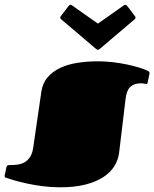

<svg xmlns="http://www.w3.org/2000/svg" viewBox="-22 -777 654 814"><path d="M393.1 -517.1Q424.3 -517.1 455.6 -513.4Q486.8 -509.8 514.9 -503.9Q543 -498 566.2 -491Q589.4 -483.9 604 -477.1Q606.4 -476.1 609.1 -474.1Q611.8 -472.2 611.8 -466.8Q611.8 -465.3 611.3 -462.9Q610.8 -460.4 610.4 -458L604.5 -429.2Q603.5 -423.3 601.8 -422.1Q600.1 -420.9 598.6 -420.9Q596.2 -420.9 589.4 -422.4Q582.5 -423.8 574.7 -423.8Q546.9 -423.8 530.8 -408.9Q514.6 -394 510.3 -356.9L482.9 -128.9Q479 -98.6 462.6 -72.3Q446.3 -45.9 415.5 -25.9Q384.8 -5.9 339.6 5.6Q294.4 17.1 233.9 17.1Q195.8 17.1 159.7 12.5Q123.5 7.8 93 1.2Q62.5 -5.4 39.8 -12Q17.1 -18.6 5.9 -22.5Q2 -23.4 -0.2 -25.1Q-2.4 -26.9 -2.4 -30.8Q-2.4 -32.7 -2 -35.2Q-1.5 -37.6 -0.5 -41L5.4 -68.4Q6.3 -72.3 8.8 -74.7Q11.2 -77.1 17.6 -77.1Q33.7 -77.1 50 -78.9Q66.4 -80.6 80.3 -87.9Q94.2 -95.2 104.7 -110.4Q115.2 -125.5 119.1 -152.8L153.3 -388.2Q158.7 -425.3 180.7 -450.2Q202.6 -475.1 235.1 -490Q267.6 -504.9 308.6 -511Q349.6 -517.1 393.1 -517.1ZM502.4 -753.9Q504.4 -754.9 505.9 -755.9Q507.3 -756.8 508.8 -756.8Q513.2 -756.8 517.1 -752L549.8 -709Q552.7 -705.1 552.7 -702.1Q552.7 -698.2 548.3 -694.8L399.9 -568.8Q398.4 -567.9 397 -566.9Q395.5 -565.9 393.1 -565.9Q390.6 -565.9 389.2 -566.9Q387.7 -567.9 386.2 -568.8L237.8 -694.8Q233.4 -698.2 233.4 -702.1Q233.4 -705.1 236.3 -709L269 -752Q271.5 -754.9 273.2 -755.9Q274.9 -756.8 277.3 -756.8Q278.8 -756.8 280.3 -755.9Q281.7 -754.9 283.7 -753.9L393.1 -676.8Z"/></svg>

Font: Fascinate Cyrillic
Style: Regular
Weight: 900
Designer: Denis Ignatov
Foundry: Astigmatic (AOETI)
Version: Version 1.00 November 30, 2018, initial release